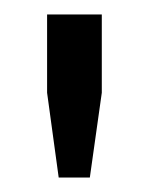

<svg xmlns="http://www.w3.org/2000/svg" viewBox="-20 -820 206 265"><path d="M61 -575 45 -692V-800H120.5V-692L104 -575Z"/></svg>

Font: Big Shoulders Stencil Display SemiBold
Style: Regular
Weight: 600
Designer: Patric King
Foundry: XO Type Co
Version: Version 1.000